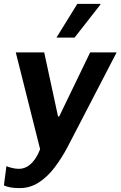

<svg xmlns="http://www.w3.org/2000/svg" viewBox="-38 -780 619 986"><path d="M63 186Q37 186 16.5 182.5Q-4 179 -18 172L-5 73Q5 78 23.5 82.5Q42 87 59 87Q80 87 99 77Q118 67 136 44.5Q154 22 168 -14L43 -511H189L260 -182H266L425 -511H561L310 -27Q279 32 242 80.5Q205 129 160.5 157.5Q116 186 63 186ZM252 -587 359 -760H477L478 -757L345 -587Z"/></svg>

Font: Chivo SemiBold
Style: Italic
Weight: 600
Italic angle: -8.05°
Designer: Hector Gatti
Foundry: Omnibus-Type
Version: Version 2.002